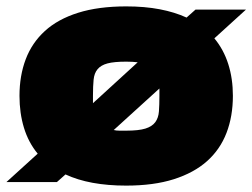

<svg xmlns="http://www.w3.org/2000/svg" viewBox="-27 -570 790 601"><path d="M91 -89Q62 -124 48 -170Q34 -216 34 -270Q34 -333 53.5 -384.5Q73 -436 113.5 -473Q154 -510 217.5 -530Q281 -550 368 -550Q426 -550 473 -541Q520 -532 557 -515L585 -540H743L644 -450Q673 -415 687.5 -369.5Q702 -324 702 -270Q702 -206 682 -154Q662 -102 621 -65.5Q580 -29 517 -9Q454 11 368 11Q253 11 178 -24L151 0H-7ZM368 -161Q407 -161 428 -167.5Q449 -174 459 -187.5Q469 -201 470.5 -221.5Q472 -242 472 -270V-293L329 -163Q337 -161 347 -161Q357 -161 368 -161ZM264 -247 404 -375Q396 -376 387.5 -376.5Q379 -377 368 -377Q330 -377 309.5 -371.5Q289 -366 278.5 -353.5Q268 -341 266 -320.5Q264 -300 264 -270Z"/></svg>

Font: Encode Sans Wide
Style: Black
Weight: 900
Designer: Pablo Impallari, Andres Torresi
Foundry: Pablo Impallari, Andres Torresi
Version: Version 1.000; ttfautohint (v1.00) -l 8 -r 50 -G 200 -x 14 -